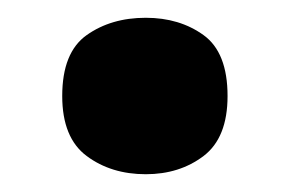

<svg xmlns="http://www.w3.org/2000/svg" viewBox="-20 -183 327 216"><path d="M50 -75Q50 -124 77.5 -143.5Q105 -163 144 -163Q182 -163 209 -143.5Q236 -124 236 -75Q236 -28 209 -7.5Q182 13 144 13Q105 13 77.5 -7.5Q50 -28 50 -75Z"/></svg>

Font: Noto Sans ExtraBold
Style: Regular
Weight: 800
Designer: Monotype Design Team
Foundry: Monotype Imaging Inc.
Version: Version 2.007